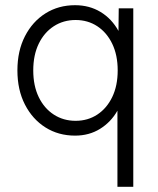

<svg xmlns="http://www.w3.org/2000/svg" viewBox="-20 -511 608 739"><path d="M432 208V-85Q407 -41 365 -15Q323 11 269 11Q205 11 155 -20.5Q105 -52 76 -108.5Q47 -165 47 -240Q47 -315 76 -371.5Q105 -428 155 -459.5Q205 -491 269 -491Q324 -491 367 -465Q410 -439 436 -392L437 -479H493V208ZM271 -46Q318 -46 354.5 -70Q391 -94 412 -137.5Q433 -181 433 -240Q433 -299 412 -342.5Q391 -386 354.5 -410Q318 -434 271 -434Q224 -434 187 -410Q150 -386 129 -342.5Q108 -299 108 -240Q108 -181 129 -137.5Q150 -94 187 -70Q224 -46 271 -46Z"/></svg>

Font: Zen Kaku Gothic Antique
Style: Regular
Weight: 400
Designer: Yoshimichi Ohira
Foundry: Positype
Version: Version 1.001